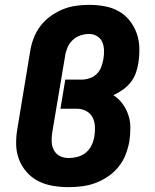

<svg xmlns="http://www.w3.org/2000/svg" viewBox="-20 -763 640 791"><path d="M262 8Q229 8 197 2.5Q165 -3 137.5 -17Q110 -31 89.5 -54.5Q69 -78 58 -107Q47 -136 46.5 -169Q46 -202 52 -235L104 -550Q108 -577 118 -604Q128 -631 145.5 -654.5Q163 -678 187 -695.5Q211 -713 237.5 -724Q264 -735 292 -739Q320 -743 347 -743Q379 -743 410 -737.5Q441 -732 467.5 -717.5Q494 -703 513 -679.5Q532 -656 542.5 -627.5Q553 -599 554 -567Q555 -535 550 -503Q547 -483 539.5 -462Q532 -441 518 -423.5Q504 -406 485.5 -393Q467 -380 447 -371Q469 -357 484.5 -336Q500 -315 508.5 -290Q517 -265 517 -237Q517 -209 513 -181Q508 -153 497.5 -126Q487 -99 468.5 -76Q450 -53 425 -36Q400 -19 373 -9Q346 1 317.5 4.5Q289 8 262 8ZM262 -112Q281 -112 300 -117Q319 -122 334 -134.5Q349 -147 357.5 -165Q366 -183 369 -202Q372 -222 371 -242.5Q370 -263 361 -280Q352 -297 334.5 -306Q317 -315 296 -315H229L249 -435H316Q332 -435 349 -440.5Q366 -446 378.5 -458.5Q391 -471 397 -487Q403 -503 406 -520Q409 -538 408.5 -556Q408 -574 401.5 -589.5Q395 -605 380 -614Q365 -623 347 -623Q329 -623 311 -617Q293 -611 279 -597.5Q265 -584 257.5 -566Q250 -548 248 -531L195 -216Q192 -197 193 -178Q194 -159 202.5 -143.5Q211 -128 227 -120Q243 -112 262 -112Z"/></svg>

Font: Iosevka Aile Heavy Oblique
Style: Regular
Weight: 900
Italic angle: -9°
Designer: Belleve Invis
Foundry: Belleve Invis
Version: Version 31.1.0; ttfautohint (v1.8.4)